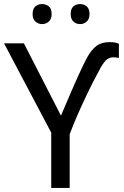

<svg xmlns="http://www.w3.org/2000/svg" viewBox="-20 -928 612 948"><path d="M281 -357Q302 -406 325.5 -461Q349 -516 371.5 -565Q394 -614 410 -644Q431 -682 456 -701Q481 -720 521 -720Q537 -720 548 -718Q559 -716 567 -712V-642Q555 -645 538 -645Q524 -645 510 -636Q496 -627 477 -594Q466 -574 447 -537.5Q428 -501 406 -455Q384 -409 362.5 -360Q341 -311 324 -265V0H233V-273L0 -714H98ZM141 -859Q141 -885 155 -896.5Q169 -908 188 -908Q207 -908 221 -896.5Q235 -885 235 -859Q235 -834 221 -821.5Q207 -809 188 -809Q169 -809 155 -821.5Q141 -834 141 -859ZM329 -859Q329 -885 342.5 -896.5Q356 -908 375 -908Q394 -908 408 -896.5Q422 -885 422 -859Q422 -834 408 -821.5Q394 -809 375 -809Q356 -809 342.5 -821.5Q329 -834 329 -859Z"/></svg>

Font: TSCustom
Style: Regular
Weight: 400
Designer: Monotype Design Team
Foundry: Monotype Imaging Inc.
Version: Version 2.004; ttfautohint (v1.8.3) -l 8 -r 50 -G 200 -x 14 